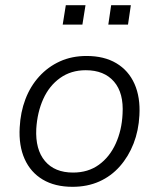

<svg xmlns="http://www.w3.org/2000/svg" viewBox="-20 -713 613 741"><path d="M260 8Q192 8 145 -20Q98 -48 75 -99.5Q52 -151 56 -221Q59 -280 78 -330Q97 -380 131 -417.5Q165 -455 211 -476Q257 -497 314 -497Q382 -497 429 -469Q476 -441 499 -389.5Q522 -338 518 -268Q515 -209 495.5 -159Q476 -109 442.5 -71Q409 -33 363 -12.5Q317 8 260 8ZM262 -47Q320 -47 361.5 -77Q403 -107 426.5 -158.5Q450 -210 453 -273Q458 -354 420 -398Q382 -442 311 -442Q254 -442 212 -412Q170 -382 147 -331Q124 -280 120 -216Q116 -136 153.5 -91.5Q191 -47 262 -47ZM398 -618 409 -693H485L474 -618ZM222 -618 234 -693H310L298 -618Z"/></svg>

Font: Nunito Sans 10pt Light
Style: Italic
Weight: 300
Italic angle: -9°
Designer: Vernon Adams
Foundry: Vernon Adams
Version: Version 3.101;gftools[0.9.27]